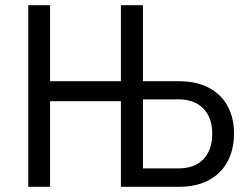

<svg xmlns="http://www.w3.org/2000/svg" viewBox="-20 -720 952 740"><path d="M89 0H173V-330H446V0H672C800 0 882 -77 882 -206C882 -331 800 -407 672 -407H531V-700H446V-407H173V-700H89ZM669 -71H531V-337H669C749 -337 798 -288 798 -205C798 -119 749 -71 669 -71Z"/></svg>

Font: Finlandica
Style: Regular
Weight: 400
Designer: Niklas Ekholm, Juho Hiilivirta, Jaakko Suomalainen
Foundry: Helsinki Type Studio
Version: Version 2.000;Glyphs 3.2 (3202)